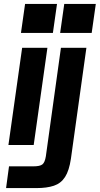

<svg xmlns="http://www.w3.org/2000/svg" viewBox="-20 -740 509 980"><path d="M87 -572 108 -720H271L250 -572ZM287 -572 308 -720H469L448 -572ZM23 0 93 -496H222L152 0ZM11 220 26 109H151Q184 109 196.5 99Q209 89 214 58L291 -496H421L342 70Q333 131 312 163.5Q291 196 255 208Q219 220 167 220Z"/></svg>

Font: Host Grotesk
Style: Bold Italic
Weight: 700
Italic angle: -8°
Designer: Doğukan Karapınar
Foundry: Element Type
Version: Version 1.003; ttfautohint (v1.8.4.7-5d5b)